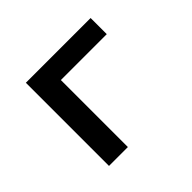

<svg xmlns="http://www.w3.org/2000/svg" viewBox="-124 -684 849 849"><g transform="rotate(-45 300.0 -260.0)"><path d="M122 0V-520H527V-419H240V0Z"/></g></svg>

Font: Iosevka Aile
Style: Bold
Weight: 700
Designer: Belleve Invis
Foundry: Belleve Invis
Version: Version 28.0.1; ttfautohint (v1.8.4)